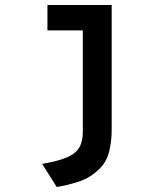

<svg xmlns="http://www.w3.org/2000/svg" viewBox="-20 -531 656 765"><path d="M206 214 148 122Q209.5 111.5 245 96.8Q280.5 82 295.2 57.8Q310 33.5 310 -5V-511H425V-13Q425 31 415.2 71.8Q405.5 112.5 377 141Q341 177 295.8 192Q250.5 207 206 214ZM169 -410V-511H425V-410Z"/></svg>

Font: Overpass Mono Light
Style: Regular
Weight: 300
Monospace: yes
Designer: Delve Withrington, Dave Bailey
Foundry: Delve Fonts LLC
Version: Version 4.000